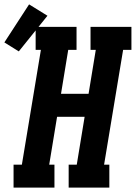

<svg xmlns="http://www.w3.org/2000/svg" viewBox="-77 -858 621 878"><path d="M-15 0V-105H23L110 -630H86V-735H273V-630H235L202 -429H328L361 -630H337V-735H524V-630H486L399 -105H423V0H237V-105H274L310 -324H184L148 -105H172V0ZM9 -623 -57 -664 56 -838 140 -786Z"/></svg>

Font: Iosevka Curly Slab XBdObl
Style: Regular
Weight: 800
Italic angle: -9°
Monospace: yes
Designer: Belleve Invis
Foundry: Belleve Invis
Version: Version 11.1.0; ttfautohint (v1.8.3)